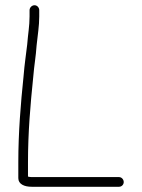

<svg xmlns="http://www.w3.org/2000/svg" viewBox="-20 -696 543 734"><path d="M93 -657V-633C93 -596 87 -566 84 -526C79 -482 74 -454 70 -404C59 -298 50 -188 50 -76V-15C50 8 73 18 101 18H435C445 18 453 10 453 0C453 -10 445 -19 435 -19H101C95 -19 90 -20 87 -21V-76C87 -189 96 -294 107 -401C111 -450 117 -478 120 -523C124 -562 130 -596 130 -633V-657C130 -667 122 -676 112 -676C102 -676 93 -667 93 -657Z"/></svg>

Font: Electronic
Style: SeLt
Weight: 300
Version: Version 1.011